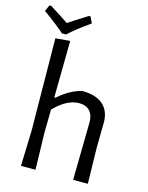

<svg xmlns="http://www.w3.org/2000/svg" viewBox="-131 -932 777 1010"><g transform="rotate(15 257.5 -427.0)"><path d="M373 -311Q374 -352 354 -375Q334 -398 295 -398Q229 -398 160 -327L158 -201L163 0H84L90 -195L85 -695L164 -702L160 -393H166Q228 -448 293 -464Q369 -464 408 -429Q447 -394 446 -329L444 -199L448 0H368ZM250 -820Q177 -769 134 -729H112Q60 -774 -5 -820L10 -854H20Q83 -815 122 -788Q148 -806 225 -854H234Z"/></g></svg>

Font: Alegreya Sans
Style: Regular
Weight: 400
Designer: Juan Pablo del Peral
Foundry: Huerta Tipografica
Version: Version 2.008; ttfautohint (v1.6)